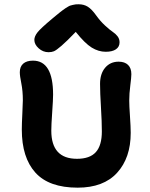

<svg xmlns="http://www.w3.org/2000/svg" viewBox="-20 -867 695 890"><path d="M205.1 -625Q179.2 -625 159.2 -643.1Q139.2 -661.1 139.2 -682.1Q139.2 -698.2 153.8 -717Q168.5 -735.8 224.1 -782.2Q229.5 -786.6 241.9 -796.9Q254.4 -807.1 258.1 -810.1Q261.7 -813 271.2 -820.1Q280.8 -827.1 283.9 -829.1Q287.1 -831.1 294.7 -835.7Q302.2 -840.3 306.4 -841.3Q310.5 -842.3 317.4 -844.2Q324.2 -846.2 330.6 -846.7Q336.9 -847.2 344.2 -847.2Q369.1 -847.2 387.2 -835.7Q405.3 -824.2 424.8 -796.9Q444.3 -769.5 466.8 -748.8Q489.3 -728 502.7 -719.2Q516.1 -710.4 525.1 -698.5Q534.2 -686.5 534.2 -670.9Q534.2 -649.9 517.3 -638.4Q500.5 -627 470.2 -627Q436.5 -627 405 -646.5Q373.5 -666 331.1 -719.2Q289.6 -675.8 265.1 -654.8Q240.7 -633.8 230 -629.4Q219.2 -625 205.1 -625ZM339.8 2.9Q207 2.9 144 -66.9Q81.1 -136.7 81.1 -266.1Q81.1 -293 83.5 -339.8Q85.9 -386.7 85.9 -401.9Q85.9 -445.3 78.9 -480.2Q71.8 -515.1 71.8 -532.2Q71.8 -558.1 87.6 -572Q103.5 -585.9 132.8 -585.9Q226.1 -585.9 226.1 -428.2Q226.1 -404.8 221.9 -345.9Q217.8 -287.1 217.8 -261.2Q217.8 -130.9 336.9 -130.9Q396.5 -130.9 424.3 -161.9Q452.1 -192.9 452.1 -257.8Q452.1 -302.2 448 -369.6Q443.8 -437 443.8 -478Q443.8 -525.4 467.5 -553.2Q491.2 -581.1 529.8 -581.1Q558.1 -581.1 573.5 -566.2Q588.9 -551.3 588.9 -522.9Q588.9 -509.3 584 -470.9Q579.1 -432.6 579.1 -400.9Q579.1 -377 582.5 -327.9Q585.9 -278.8 585.9 -251Q585.9 -135.3 522.9 -66.2Q460 2.9 339.8 2.9Z"/></svg>

Font: Shantell Sans Irregular Bouncy
Style: Regular
Weight: 600
Designer: Stephen Nixon, Anya Danilova, Shantell Martin
Foundry: Arrow Type
Version: Version 1.006;[9816181b4]